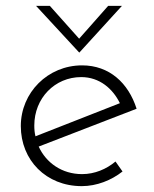

<svg xmlns="http://www.w3.org/2000/svg" viewBox="-20 -627 527 655"><path d="M251 -448 396 -607H349L250 -495L150 -607H103L250 -448ZM260 -33C191 -33 137 -72 112 -127L446 -256C418 -344 353 -404 260 -404C143 -404 51 -311 51 -197C51 -81 137 8 259 8C310 8 360 -12 398 -42L374 -76C343 -50 303 -33 260 -33ZM257 -364C320 -364 365 -324 389 -275L101 -162C98 -174 97 -186 97 -199C97 -292 167 -364 257 -364Z"/></svg>

Font: Sulaf Light
Style: Regular
Weight: 300
Designer: Bandar Raffah (Arabic) and Santiago Orozco (Latin)
Foundry: Caramella and Typemade
Version: Version 1.005;PS 001.005;hotconv 1.0.88;makeotf.lib2.5.64775